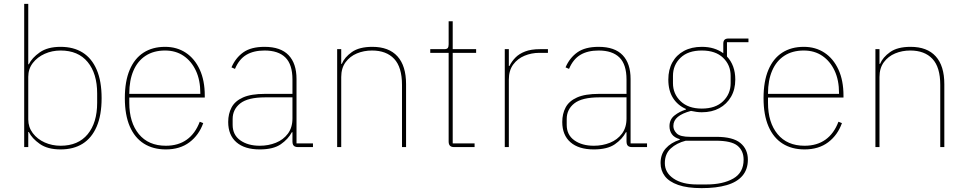

<svg xmlns="http://www.w3.org/2000/svg" viewBox="-20 -760 4994 992"><path d="M105 0V-740H126V-428H129Q145 -461 185.5 -489.5Q226 -518 293 -518Q360 -518 407 -488.5Q454 -459 479.5 -400Q505 -341 505 -253Q505 -165 479.5 -106Q454 -47 407 -17.5Q360 12 293 12Q226 12 185.5 -16.5Q145 -45 129 -78H126V0ZM293 -7Q384 -7 433 -66.5Q482 -126 482 -229V-277Q482 -380 433 -439.5Q384 -499 293 -499Q249 -499 211 -482Q173 -465 149.5 -434.5Q126 -404 126 -363V-143Q126 -103 149.5 -72Q173 -41 211 -24Q249 -7 293 -7Z M837 12Q771 12 723.5 -18Q676 -48 650.5 -107Q625 -166 625 -253Q625 -340 650 -399Q675 -458 721.5 -488Q768 -518 833 -518Q894 -518 940 -487.5Q986 -457 1012 -400.5Q1038 -344 1038 -266V-256H648V-229Q648 -127 697.5 -67Q747 -7 837 -7Q901 -7 945 -38.5Q989 -70 1012 -131L1030 -124Q1008 -62 959 -25Q910 12 837 12ZM833 -499Q774 -499 732.5 -472Q691 -445 669.5 -395Q648 -345 648 -277V-275H1015V-279Q1015 -346 992 -395Q969 -444 928.5 -471.5Q888 -499 833 -499Z M1597 0H1520Q1510 0 1503.5 -3Q1497 -6 1494 -12.5Q1491 -19 1491 -29V-87L1501 -77H1488Q1469 -41 1430.5 -14.5Q1392 12 1322 12Q1244 12 1201.5 -25Q1159 -62 1159 -130Q1159 -172 1176.5 -205Q1194 -238 1235.5 -256.5Q1277 -275 1349 -275H1491V-349Q1491 -427 1454.5 -463Q1418 -499 1347 -499Q1290 -499 1252.5 -476.5Q1215 -454 1194 -404L1176 -412Q1197 -461 1237 -489.5Q1277 -518 1347 -518Q1430 -518 1471 -475Q1512 -432 1512 -352V-19H1597ZM1491 -257H1350Q1261 -257 1221.5 -226Q1182 -195 1182 -145V-115Q1182 -63 1221.5 -35Q1261 -7 1322 -7Q1367 -7 1405.5 -22.5Q1444 -38 1467.5 -69.5Q1491 -101 1491 -148Z M1743 0H1722V-506H1743V-430H1746Q1760 -464 1798 -491Q1836 -518 1904 -518Q1989 -518 2033.5 -469Q2078 -420 2078 -325V0H2057V-321Q2057 -413 2016.5 -456Q1976 -499 1902 -499Q1860 -499 1824 -484Q1788 -469 1765.5 -438.5Q1743 -408 1743 -362Z M2432 0H2327Q2312 0 2305 -7Q2298 -14 2298 -29V-487H2203V-506H2275Q2289 -506 2293.5 -512Q2298 -518 2298 -531V-650H2319V-506H2440V-487H2319V-19H2432Z M2609 0H2588V-506H2609V-419H2612Q2624 -443 2643 -462.5Q2662 -482 2693 -494Q2724 -506 2770 -506H2811V-487H2767Q2726 -487 2690 -472Q2654 -457 2631.5 -426.5Q2609 -396 2609 -349Z M3323 0H3246Q3236 0 3229.5 -3Q3223 -6 3220 -12.5Q3217 -19 3217 -29V-87L3227 -77H3214Q3195 -41 3156.5 -14.5Q3118 12 3048 12Q2970 12 2927.5 -25Q2885 -62 2885 -130Q2885 -172 2902.5 -205Q2920 -238 2961.5 -256.5Q3003 -275 3075 -275H3217V-349Q3217 -427 3180.5 -463Q3144 -499 3073 -499Q3016 -499 2978.5 -476.5Q2941 -454 2920 -404L2902 -412Q2923 -461 2963 -489.5Q3003 -518 3073 -518Q3156 -518 3197 -475Q3238 -432 3238 -352V-19H3323ZM3217 -257H3076Q2987 -257 2947.5 -226Q2908 -195 2908 -145V-115Q2908 -63 2947.5 -35Q2987 -7 3048 -7Q3093 -7 3131.5 -22.5Q3170 -38 3193.5 -69.5Q3217 -101 3217 -148Z M3844 65Q3844 115 3816 148Q3788 181 3734.5 196.5Q3681 212 3605 212Q3531 212 3484 195.5Q3437 179 3415 150Q3393 121 3393 82Q3393 37 3419.5 7Q3446 -23 3492 -38V-41Q3464 -49 3451.5 -66.5Q3439 -84 3439 -108Q3439 -143 3465 -163.5Q3491 -184 3524 -194V-197Q3481 -216 3457 -254Q3433 -292 3433 -349Q3433 -400 3454 -438Q3475 -476 3514 -497Q3553 -518 3606 -518Q3640 -518 3667.5 -509.5Q3695 -501 3717 -485V-534Q3717 -548 3723.5 -554.5Q3730 -561 3744 -561H3847V-542H3736V-468Q3757 -446 3768 -416Q3779 -386 3779 -349Q3779 -298 3757 -260Q3735 -222 3696.5 -201Q3658 -180 3606 -180Q3591 -180 3578 -182Q3565 -184 3550 -187Q3505 -175 3482 -156Q3459 -137 3459 -109Q3459 -88 3476.5 -70.5Q3494 -53 3546 -53H3681Q3767 -53 3805.5 -21Q3844 11 3844 65ZM3822 65Q3822 19 3790.5 -7Q3759 -33 3678 -33H3523Q3476 -21 3445.5 7Q3415 35 3415 83Q3415 132 3460 162.5Q3505 193 3581 193H3630Q3715 193 3768.5 162.5Q3822 132 3822 65ZM3606 -199Q3677 -199 3716 -237Q3755 -275 3755 -330V-368Q3755 -424 3716 -461.5Q3677 -499 3606 -499Q3535 -499 3496 -461.5Q3457 -424 3457 -368V-330Q3457 -275 3496.5 -237Q3536 -199 3606 -199Z M4137 12Q4071 12 4023.5 -18Q3976 -48 3950.5 -107Q3925 -166 3925 -253Q3925 -340 3950 -399Q3975 -458 4021.5 -488Q4068 -518 4133 -518Q4194 -518 4240 -487.5Q4286 -457 4312 -400.5Q4338 -344 4338 -266V-256H3948V-229Q3948 -127 3997.5 -67Q4047 -7 4137 -7Q4201 -7 4245 -38.5Q4289 -70 4312 -131L4330 -124Q4308 -62 4259 -25Q4210 12 4137 12ZM4133 -499Q4074 -499 4032.5 -472Q3991 -445 3969.5 -395Q3948 -345 3948 -277V-275H4315V-279Q4315 -346 4292 -395Q4269 -444 4228.5 -471.5Q4188 -499 4133 -499Z M4524 0H4503V-506H4524V-430H4527Q4541 -464 4579 -491Q4617 -518 4685 -518Q4770 -518 4814.5 -469Q4859 -420 4859 -325V0H4838V-321Q4838 -413 4797.5 -456Q4757 -499 4683 -499Q4641 -499 4605 -484Q4569 -469 4546.5 -438.5Q4524 -408 4524 -362Z"/></svg>

Font: IBM Plex Sans Thin
Style: Regular
Weight: 250
Designer: Mike Abbink, Paul van der Laan, Pieter van Rosmalen
Foundry: Bold Monday
Version: Version 3.201